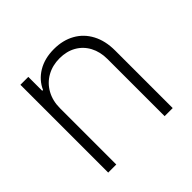

<svg xmlns="http://www.w3.org/2000/svg" viewBox="-139 -678 820 820"><g transform="rotate(-45 271.0 -268.5)"><path d="M125 0H76.2V-530.3H124V-446.3H128.9Q147.5 -488.3 188.2 -512.7Q229 -537.1 285.2 -537.1Q338.9 -537.1 379.6 -514.4Q420.4 -491.7 443.1 -449Q465.8 -406.2 465.8 -347.7V0H417V-344.7Q417 -388.7 399.2 -422.1Q381.3 -455.6 349.1 -473.9Q316.9 -492.2 274.4 -492.2Q231.4 -492.2 197.5 -473.1Q163.6 -454.1 144.3 -419.4Q125 -384.8 125 -339.8Z"/></g></svg>

Font: Pretendard Std ExtraLight
Style: Regular
Weight: 200
Designer: Base glyphs from Inter by Rasmus Andersson; Hangeul glyphs from Noto Sans CJK(Source Han Sans) by Jang Soo-young and Kan
Foundry: Kil Hyung-jin
Version: Version 1.309